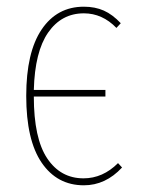

<svg xmlns="http://www.w3.org/2000/svg" viewBox="-20 -549 428 579"><path d="M335.9 -57.1 348.1 -43.9Q298.3 9.8 232.9 9.8Q152.3 9.8 105.7 -58.3Q59.1 -126.5 59.1 -259.8Q59.1 -391.1 105.5 -460Q151.9 -528.8 232.9 -528.8Q266.6 -528.8 293 -517.1Q319.3 -505.4 344.2 -479L331.1 -464.8Q288.6 -508.8 232.9 -508.8Q165.5 -508.8 125.2 -450.9Q85 -393.1 82 -277.8H297.9V-257.8H82Q82 -131.8 122.3 -71.5Q162.6 -11.2 231.9 -11.2Q290 -11.2 335.9 -57.1Z"/></svg>

Font: Fira Sans Compressed Thin
Style: Regular
Weight: 100
Width: 1
Designer: Carrois Corporate & Edenspiekermann AG
Foundry: Carrois Corporate GbR & Edenspiekermann AG
Version: Version 4.203;PS 004.203;hotconv 1.0.88;makeotf.lib2.5.64775